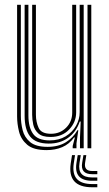

<svg xmlns="http://www.w3.org/2000/svg" viewBox="-20 -620 457 803"><path d="M175 7.8Q120.2 7.8 94 -14.5Q67.8 -36.8 59.6 -69.4Q51.5 -102 51.5 -133V-600H67.2V-135.2Q67.2 -106 74.6 -76Q82 -46 105.9 -25.9Q129.8 -5.8 179.2 -5.8Q224 -5.8 255 -24.8Q286 -43.8 303.8 -75.5H307.5L299.8 -20.5V0H284V-9.5L293.2 -45.2H290Q269.5 -17 240.2 -4.6Q211 7.8 175 7.8ZM346 0V-600H361.8V0ZM191.2 -47.2Q156.2 -47.2 140 -62.2Q123.8 -77.2 119.1 -98.6Q114.5 -120 114.5 -139.5V-600H130.2V-140.2Q130.2 -109.8 141.6 -85.1Q153 -60.5 193.2 -60.5Q231 -60.5 256.5 -85.9Q282 -111.2 282 -149V-600H298.5V-150Q298.5 -109 269 -78.1Q239.5 -47.2 191.2 -47.2ZM183.2 -19.5Q129.5 -19.8 106.2 -48.8Q83 -77.8 83 -136V-600H98.8V-137.5Q98.8 -87.2 118.5 -60Q138.2 -32.8 187.8 -32.8Q226.5 -32.8 254.6 -49.9Q282.8 -67 298 -94Q313.2 -121 313.2 -150.8V-600H330V0H314.5V-44L317.5 -111.8H313.5Q298.8 -68 264.9 -43.6Q231 -19.2 183.2 -19.5ZM293.8 28.8 288.5 63.5Q275.8 149.8 365.5 149.8H387V163.2H365.5Q261.2 163.2 275.8 63.5L281.2 28.8ZM341 28.8 336 60Q330.2 95.2 365.5 95.2H387V108.5H365.5Q315.2 108.5 323.8 60L329 28.8ZM317.8 28.8 312.5 61.8Q302.8 122.2 365.5 122.2H387V136H365.5Q288 136 299.8 61.8L305 28.8Z"/></svg>

Font: Big Shoulders Inline Text
Style: Regular
Weight: 400
Designer: Patric King
Foundry: XO Type Co
Version: Version 1.000